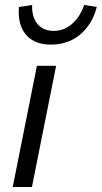

<svg xmlns="http://www.w3.org/2000/svg" viewBox="-20 -750 408 770"><path d="M56 -722C49 -648 79 -571 184 -571C292 -571 350 -648 368 -722L318 -730C300 -679 260 -626 195 -626C130 -626 106 -679 109 -730ZM128 -486 31 0H108L205 -486Z"/></svg>

Font: Cambridge Sans Italic
Style: Regular
Weight: 400
Italic angle: -11°
Version: Version 2.000;PS 002.000;hotconv 1.0.88;makeotf.lib2.5.64775